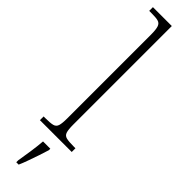

<svg xmlns="http://www.w3.org/2000/svg" viewBox="-341 -726 913 913"><g transform="rotate(45 115.0 -269.5)"><path d="M8 0V-25H19Q52 -25 68 -29Q84 -33 89 -48.5Q94 -64 94 -98V-660Q94 -695 88.5 -711Q83 -727 68.5 -731Q54 -735 27 -735H8V-760H135V-98Q135 -64 140 -48.5Q145 -33 161 -29Q177 -25 210 -25H222V0ZM70 208Q76 172 81.5 135Q87 98 90 61H139V71Q133 92 123.5 119.5Q114 147 104.5 174Q95 201 86 221H70Z"/></g></svg>

Font: Noto Serif Myanmar Condensed ExtraLight
Style: Regular
Weight: 200
Width: 3
Designer: Ben Mitchell and the Monotype Design Team
Foundry: Monotype Imaging Inc.
Version: Version 2.106; ttfautohint (v1.8.4.7-5d5b)